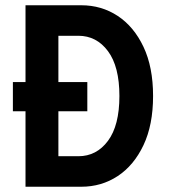

<svg xmlns="http://www.w3.org/2000/svg" viewBox="-20 -710 641 730"><path d="M29 -287V-398H77V-690H289Q366 -690 427.5 -649.5Q489 -609 525.5 -532Q562 -455 562 -345Q562 -235 525.5 -158Q489 -81 427.5 -40.5Q366 0 289 0H77V-287ZM202 -116H278Q347 -116 390.5 -174.5Q434 -233 434 -345Q434 -457 390.5 -515.5Q347 -574 278 -574H202V-398H312V-287H202Z"/></svg>

Font: Radio Canada Condensed SemiBold
Style: Regular
Weight: 600
Width: 3
Designer: Charles Daoud, Etienne Aubert Bonn, Alexandre Saumier Demers, Jacques Le Bailly
Foundry: Radio-Canada
Version: Version 2.104; ttfautohint (v1.8.4.7-5d5b);gftools[0.9.28.de